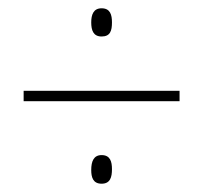

<svg xmlns="http://www.w3.org/2000/svg" viewBox="-20 -584 490 463"><path d="M225 -496C246 -496 250 -510 250 -530C250 -548 246 -564 225 -564C205 -564 200 -548 200 -530C200 -511 205 -496 225 -496ZM37 -340H413V-365H37ZM225 -141C246 -141 250 -157 250 -176C250 -194 246 -210 225 -210C206 -210 200 -195 200 -174C200 -157 204 -141 225 -141Z"/></svg>

Font: Noto Sans Thai Cond Thin
Style: Regular
Weight: 100
Width: 3
Designer: Monotype Design Team
Foundry: Monotype Imaging Inc.
Version: Version 2.002